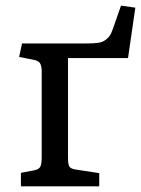

<svg xmlns="http://www.w3.org/2000/svg" viewBox="-20 -661 500 681"><path d="M54.2 0V-47.9L102.1 -57.1Q119.1 -60.5 123.5 -70.8Q127.9 -81.1 127.9 -105V-412.1Q127 -429.2 121.3 -437.5Q115.7 -445.8 98.1 -449.2L47.9 -459L58.1 -506.8H280.8Q311.5 -506.8 327.9 -509Q344.2 -511.2 356.2 -520.8Q368.2 -530.3 373.8 -542.2Q379.4 -554.2 388.2 -581.1L409.2 -641.1L460 -633.8L434.1 -455.1H221.2V-103Q221.2 -80.1 225.3 -71.5Q229.5 -63 246.1 -60.1L332 -46.9V0Z"/></svg>

Font: Literata Book
Style: Regular
Weight: 400
Designer: Latin by Veronika Burian and Jose Scaglione. Greek by Irene Vlachou. Cyrillic by Vera Evstafieva
Foundry: TypeTogether
Version: Version 2.003;PS 002.003;hotconv 1.0.88;makeotf.lib2.5.64775